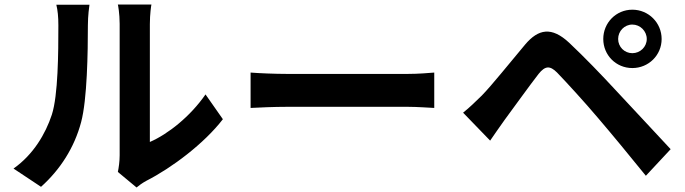

<svg xmlns="http://www.w3.org/2000/svg" viewBox="-20 -785 3040 852"><path d="M503 -22 586 47C596 39 608 29 630 17C742 -40 886 -148 969 -256L892 -366C825 -269 726 -190 645 -155C645 -216 645 -598 645 -678C645 -723 651 -762 652 -765H503C504 -762 511 -724 511 -679C511 -598 511 -149 511 -96C511 -69 507 -41 503 -22ZM40 -37 162 44C247 -32 310 -130 340 -243C367 -344 370 -554 370 -673C370 -714 376 -759 377 -764H230C236 -739 239 -712 239 -672C239 -551 238 -362 210 -276C182 -191 128 -99 40 -37Z M1092 -463V-306C1129 -308 1196 -311 1253 -311C1370 -311 1700 -311 1790 -311C1832 -311 1883 -307 1907 -306V-463C1881 -461 1837 -457 1790 -457C1700 -457 1371 -457 1253 -457C1201 -457 1128 -460 1092 -463Z M2723 -612C2723 -647 2751 -676 2786 -676C2821 -676 2850 -647 2850 -612C2850 -577 2821 -549 2786 -549C2751 -549 2723 -577 2723 -612ZM2657 -612C2657 -540 2714 -483 2786 -483C2858 -483 2916 -540 2916 -612C2916 -684 2858 -742 2786 -742C2714 -742 2657 -684 2657 -612ZM2035 -285 2155 -161C2173 -187 2197 -222 2220 -254C2260 -308 2331 -407 2370 -457C2399 -493 2420 -495 2452 -463C2488 -426 2577 -329 2635 -260C2694 -191 2779 -88 2846 -5L2956 -123C2879 -205 2777 -316 2710 -387C2650 -452 2573 -532 2506 -595C2428 -668 2369 -657 2310 -587C2241 -505 2163 -407 2118 -361C2087 -331 2065 -309 2035 -285Z"/></svg>

Font: Source Han Sans KR
Style: Bold
Weight: 700
Designer: Ryoko NISHIZUKA 西塚涼子 (kana, bopomofo & ideographs); Paul D. Hunt (Latin, Greek & Cyrillic); Sandoll Communications 산돌커뮤니
Foundry: Adobe
Version: Version 2.004;hotconv 1.0.118;makeotfexe 2.5.65603